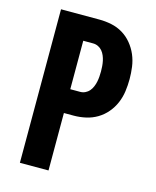

<svg xmlns="http://www.w3.org/2000/svg" viewBox="-111 -812 722 888"><g transform="rotate(15 250.0 -367.5)"><path d="M70 0V-735H254Q283 -735 312 -729Q341 -723 366 -708Q391 -693 410 -670Q429 -647 440.5 -620Q452 -593 456 -563.5Q460 -534 460 -505Q460 -476 456 -446.5Q452 -417 440.5 -390Q429 -363 410 -340.5Q391 -318 366 -303Q341 -288 312 -281.5Q283 -275 254 -275H207V0ZM254 -389Q267 -389 278.5 -394.5Q290 -400 298 -409.5Q306 -419 311 -431Q316 -443 318.5 -455Q321 -467 322 -479.5Q323 -492 323 -505Q323 -518 322 -530.5Q321 -543 318.5 -555Q316 -567 311 -579Q306 -591 298 -600.5Q290 -610 278.5 -615.5Q267 -621 254 -621H207V-389Z"/></g></svg>

Font: Iosevka Term Curly Heavy
Style: Regular
Weight: 900
Designer: Belleve Invis
Foundry: Belleve Invis
Version: Version 32.3.0